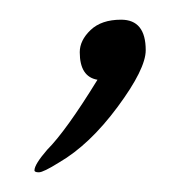

<svg xmlns="http://www.w3.org/2000/svg" viewBox="-20 -72 195 195"><path d="M128 -21Q128 -2 99.5 36.5Q71 75 40 93Q24 103 19.5 103Q15 103 15 101Q15 95 28 80Q47 61 79 9Q61 6 61 -19Q61 -31 72 -41.5Q83 -52 103 -52Q128 -52 128 -21Z"/></svg>

Font: Lovers Quarrel
Style: Regular
Weight: 400
Designer: Robert E. Leuschke
Foundry: Robert E. Leuschke
Version: Version 1.001